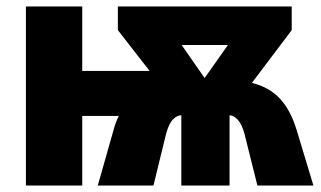

<svg xmlns="http://www.w3.org/2000/svg" viewBox="-20 -573 990 593"><path d="M881 -553V-480L758 -317Q811 -304 844 -269Q877 -234 896 -172L948 0H775L735 -160Q727 -189 715 -202.5Q703 -216 689 -217V0H540V-217Q527 -217 514.5 -204.5Q502 -192 493 -160L454 0H282L332 -176Q337 -195 347 -215H234V0H60V-553H234V-354H442L344 -480V-553ZM684 -434H541L612 -332Z"/></svg>

Font: Noto Sans SemiCondensed Black
Style: Regular
Weight: 900
Width: 4
Designer: Monotype Design Team
Foundry: Monotype Imaging Inc.
Version: Version 2.013; ttfautohint (v1.8.4.7-5d5b)